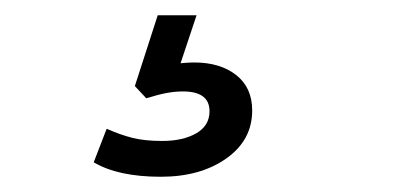

<svg xmlns="http://www.w3.org/2000/svg" viewBox="-20 -40 540 252"><path d="M191 192Q135 192 103 173L120 129Q138 137 154 141Q170 145 193 145Q220 145 237.5 135Q255 125 255 106Q255 80 220 80Q210 80 199 82Q188 84 172 89L157 73L187 -20H238L217 43Q227 42 235 42Q269 42 290 58.5Q311 75 311 105Q311 144 277 168Q243 192 191 192Z"/></svg>

Font: Nunito Sans
Style: Italic
Weight: 400
Italic angle: -9°
Designer: Vernon Adams
Foundry: Vernon Adams
Version: Version 3.006; ttfautohint (v1.8.3)